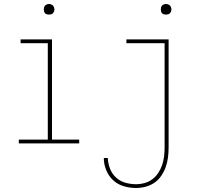

<svg xmlns="http://www.w3.org/2000/svg" viewBox="-20 -717 1090 960"><path d="M74 0V-19H219V-501H83V-520H240V-19H376V0ZM225 -644Q220 -644 214.5 -645.5Q209 -647 205.5 -650.5Q202 -654 200.5 -659.5Q199 -665 199 -670Q199 -675 200.5 -680.5Q202 -686 205.5 -689.5Q209 -693 214.5 -695Q220 -697 225 -697Q230 -697 235.5 -695Q241 -693 244.5 -689.5Q248 -686 250 -680.5Q252 -675 252 -670Q252 -665 250 -659.5Q248 -654 244.5 -650.5Q241 -647 235.5 -645.5Q230 -644 225 -644ZM660 223Q629 223 598.5 214Q568 205 545.5 184Q523 163 511 133.5Q499 104 499 73H519Q520 100 530 126Q540 152 560 170.5Q580 189 606.5 196.5Q633 204 660 204Q682 204 703.5 198Q725 192 742.5 178.5Q760 165 772 146.5Q784 128 791 107Q798 86 800.5 64Q803 42 803 20V-501H612V-520H823V20Q823 45 820 69.5Q817 94 809 117Q801 140 787 161Q773 182 753 196Q733 210 708.5 216.5Q684 223 660 223ZM810 -644Q805 -644 799.5 -645.5Q794 -647 790.5 -650.5Q787 -654 785.5 -659.5Q784 -665 784 -670Q784 -675 785.5 -680.5Q787 -686 790.5 -689.5Q794 -693 799.5 -695Q805 -697 810 -697Q815 -697 820.5 -695Q826 -693 829.5 -689.5Q833 -686 835 -680.5Q837 -675 837 -670Q837 -665 835 -659.5Q833 -654 829.5 -650.5Q826 -647 820.5 -645.5Q815 -644 810 -644Z"/></svg>

Font: Zed Sans Thin Extended
Style: Regular
Weight: 100
Width: 7
Designer: Belleve Invis
Foundry: Belleve Invis
Version: Version 1.0.0; ttfautohint (v1.8.4)